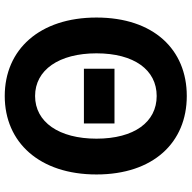

<svg xmlns="http://www.w3.org/2000/svg" viewBox="-19 -775 808 810"><g transform="rotate(90 385.0 -370.0)"><path d="M270 -320H501V-449H270ZM385 14C581 14 716 -133 716 -373C716 -613 581 -754 385 -754C189 -754 54 -614 54 -373C54 -133 189 14 385 14ZM385 -114C275 -114 205 -215 205 -373C205 -532 275 -627 385 -627C495 -627 565 -532 565 -373C565 -215 495 -114 385 -114Z"/></g></svg>

Font: Source Han Sans CN
Style: Bold
Weight: 700
Designer: Ryoko NISHIZUKA 西塚涼子 (kana, bopomofo & ideographs); Paul D. Hunt (Latin, Greek & Cyrillic); Sandoll Communications 산돌커뮤니
Foundry: Adobe
Version: Version 2.001;hotconv 1.0.107;makeotfexe 2.5.65593